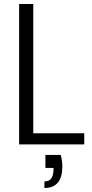

<svg xmlns="http://www.w3.org/2000/svg" viewBox="-20 -725 464 964"><path d="M403 0H76V-705H147V-56H403ZM203 219V186Q228 186 238.5 169.5Q249 153 249 118H208V53H285Q293 83 293 110Q293 219 203 219Z"/></svg>

Font: Ulagadi Sans Light
Style: Regular
Weight: 300
Designer: Ninad Kale (Devanagari), Jonny Pinhorn (Latin)
Foundry: Indian Type Foundry
Version: Version 3.01;March 29, 2020;FontCreator 12.0.0.2522 64-bit; 